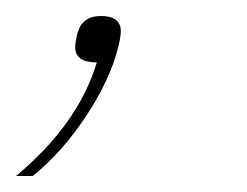

<svg xmlns="http://www.w3.org/2000/svg" viewBox="-49 -73 309 240"><path d="M77 -53Q102 -53 102 -34Q102 -27 99 -15Q89 26 59 71.5Q29 117 -8 147H-29Q49 82 72 5Q45 5 45 -14Q45 -20 48 -32Q54 -53 77 -53Z"/></svg>

Font: IBM Plex Sans Thin
Style: Italic
Weight: 100
Italic angle: -11.31°
Designer: Mike Abbink, Paul van der Laan, Pieter van Rosmalen
Foundry: Bold Monday
Version: Version 3.0